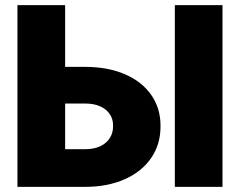

<svg xmlns="http://www.w3.org/2000/svg" viewBox="-20 -727 933 747"><path d="M604.5 -236.3Q605 -166.5 568.6 -113Q532.2 -59.6 465.6 -29.8Q398.9 0 311.5 0H47.9V-707H233.4V-466.8H311.5Q399.4 -466.8 465.8 -438.2Q532.2 -409.7 568.6 -357.4Q605 -305.2 604.5 -236.3ZM311.5 -146.5Q345.7 -146.5 370.4 -158.2Q395 -169.9 407.7 -190.7Q420.4 -211.4 419.9 -237.3Q420.4 -262.2 407.7 -282Q395 -301.8 370.4 -313Q345.7 -324.2 311.5 -324.2H233.4V-146.5ZM845.7 0H660.2V-707H845.7Z"/></svg>

Font: Pretendard Std Black
Style: Regular
Weight: 900
Designer: Base glyphs from Inter by Rasmus Andersson; Hangeul glyphs from Noto Sans CJK(Source Han Sans) by Jang Soo-young and Kan
Foundry: Kil Hyung-jin
Version: Version 1.309